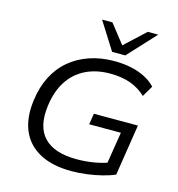

<svg xmlns="http://www.w3.org/2000/svg" viewBox="-133 -1057 1098 1182"><g transform="rotate(15 415.5 -466.0)"><path d="M429 9Q308 9 227.5 -34Q147 -77 112.5 -157.5Q78 -238 93 -351Q104 -437 138 -504.5Q172 -572 227 -618.5Q282 -665 354 -689.5Q426 -714 512 -714Q569 -714 618.5 -703.5Q668 -693 708 -672.5Q748 -652 776 -622L735 -552Q690 -594 634.5 -613.5Q579 -633 506 -633Q417 -633 349 -599Q281 -565 239.5 -500Q198 -435 186 -341Q168 -206 233.5 -138Q299 -70 441 -70Q498 -70 551.5 -79Q605 -88 652 -106L626 -67L663 -298H461L472 -368H753L702 -42Q668 -27 622.5 -15.5Q577 -4 527 2.5Q477 9 429 9ZM482 -765 371 -941H437L532 -820L662 -941H729L566 -765Z"/></g></svg>

Font: Nunito Sans 10pt SemiExpanded
Style: Italic
Weight: 400
Width: 6
Italic angle: -9°
Designer: Vernon Adams
Foundry: Vernon Adams
Version: Version 3.101;gftools[0.9.27]